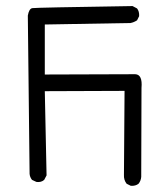

<svg xmlns="http://www.w3.org/2000/svg" viewBox="-20 -556 540 630"><path d="M409.2 53.7 395.5 46.9Q385.7 34.2 386.7 17.6L388.7 -257.8L127 -256.8L132.8 19.5L125 34.2Q115.2 43 99.6 41L85 34.2Q78.1 25.4 77.1 14.6L71.3 -504.9Q75.2 -527.3 85.9 -529.3Q96.7 -531.2 415 -536.1L429.7 -528.3Q437.5 -518.6 436.5 -502.9L429.7 -489.3Q418.9 -482.4 408.2 -480.5L127 -475.6V-311.5L423.8 -312.5Q448.2 -311.5 444.3 -267.6L443.4 24.4Q442.4 37.1 434.6 46.9Q424.8 54.7 409.2 53.7Z"/></svg>

Font: JasonHandwriting1
Style: Regular
Weight: 400
Version: Version 1.48.20